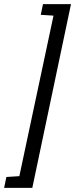

<svg xmlns="http://www.w3.org/2000/svg" viewBox="-79 -763 365 933"><path d="M-59 150 -48 97 15 93 181 -687 119 -691 130 -743H266L78 150Z"/></svg>

Font: Saira Ultra Condensed Medium
Style: Italic
Weight: 500
Width: 1
Italic angle: -12°
Designer: Hector Gatti with collaboration of the Omnibus-Type team
Foundry: Omnibus-Type
Version: Version 1.001; ttfautohint (v1.8)